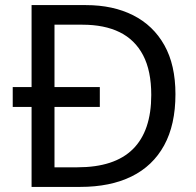

<svg xmlns="http://www.w3.org/2000/svg" viewBox="-20 -734 770 754"><path d="M317 -714Q424 -714 503 -674Q582 -634 625.5 -556.5Q669 -479 669 -364Q669 -244 624.5 -163Q580 -82 496.5 -41Q413 0 295 0H104V-314H30V-392H104V-714ZM304 -637H194V-392H372V-314H194V-77H284Q430 -77 502 -148.5Q574 -220 574 -361Q574 -456 542 -517Q510 -578 450 -607.5Q390 -637 304 -637Z"/></svg>

Font: Noto Sans Telugu
Style: Regular
Weight: 400
Designer: Jelle Bosma - Monotype Design Team
Foundry: Monotype Imaging Inc.
Version: Version 2.003